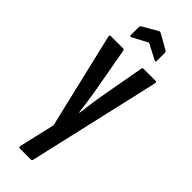

<svg xmlns="http://www.w3.org/2000/svg" viewBox="-279 -692 901 901"><g transform="rotate(45 171.0 -242.0)"><path d="M93 185Q85 185 87 173L128 -4L16 -478Q13 -490 21 -490H102Q111 -490 112 -481L150 -269Q156 -237 161 -200.5Q166 -164 170 -132H173Q177 -164 182 -201Q187 -238 193 -270L231 -482Q232 -490 240 -490H319Q323 -490 325 -487Q327 -484 325 -478L175 177Q174 185 166 185ZM95 -555Q85 -550 85 -560V-611Q85 -620 90 -623L165 -666Q171 -669 177 -666L253 -623Q257 -620 257 -611V-560Q257 -551 248 -555L171 -595Z"/></g></svg>

Font: Sofia Sans Extra Condensed SemiBold
Style: Regular
Weight: 600
Designer: Botio Nikoltchev, Ani Petrova
Foundry: lettersoup
Version: Version 4.101